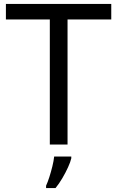

<svg xmlns="http://www.w3.org/2000/svg" viewBox="-20 -734 596 975"><path d="M323 0H233V-635H10V-714H545V-635H323ZM342 70Q338 88 325.5 115.5Q313 143 296.5 171Q280 199 262 221H214V209Q222 192 230.5 165.5Q239 139 246 110.5Q253 82 255 61H342Z"/></svg>

Font: Noto Sans Hatran
Style: Regular
Weight: 400
Designer: Monotype Design Team
Foundry: Monotype Imaging Inc.
Version: Version 2.001; ttfautohint (v1.8.4.7-5d5b)